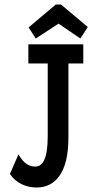

<svg xmlns="http://www.w3.org/2000/svg" viewBox="-20 -820 415 853"><path d="M139 -649 240 -715 337 -649 370 -700 251 -800H228L107 -698ZM143 13C222 13 285 -48 284 -211V-538H350V-623H106V-538H192V-215C192 -117 171 -80 137 -80C106 -80 84 -97 62 -134L24 -47C52 -6 96 13 143 13Z"/></svg>

Font: Inconsolata Condensed
Style: Bold
Weight: 700
Width: 3
Monospace: yes
Designer: Raph Levien, Cyreal, Brenton Simpson
Foundry: Raph Levien, Cyreal, Google
Version: Version 3.100